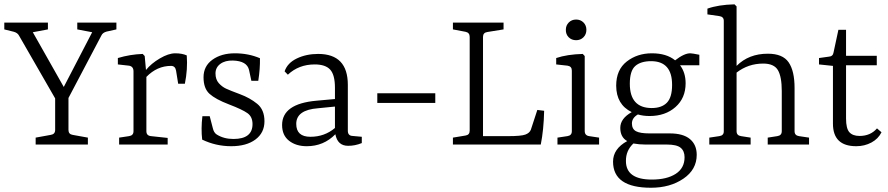

<svg xmlns="http://www.w3.org/2000/svg" viewBox="-20 -673 4137 894"><path d="M389.2 0H146V-32.2L215.8 -44.9Q236.8 -47.9 236.8 -67.9V-214.8L68.8 -506.8Q62 -520 44.9 -524.9L0 -536.1V-567.9H203.1V-536.1L132.8 -522.9L276.9 -268.1L409.2 -522.9L339.8 -536.1V-567.9H522V-536.1L476.1 -525.9Q458 -521 452.1 -507.8L298.8 -216.8V-67.9Q298.8 -47.9 318.8 -44.9L389.2 -32.2Z M849.6 -415Q854.5 -350.1 840.8 -283.2H809.6L799.8 -344.2Q795.9 -366.2 776.4 -366.2Q711.4 -366.2 661.6 -314.9V-62Q661.6 -41 683.6 -39.1L760.7 -30.8V0H534.7V-32.2L580.6 -39.1Q601.6 -42 601.6 -62V-340.8Q601.6 -363.8 580.6 -367.2L528.8 -373V-402.8Q585.9 -419.9 644.5 -421.9L653.8 -412.1L659.7 -347.2Q683.6 -377 724.1 -400.9Q764.6 -424.8 796.1 -424.8Q827.6 -424.8 849.6 -415Z M1066.9 -25.9Q1155.8 -25.9 1155.8 -95.2Q1155.8 -129.4 1132.1 -146.2Q1108.4 -163.1 1045.9 -187Q983.4 -210.9 955.6 -236.1Q927.7 -261.2 927.7 -313.2Q927.7 -365.2 969.2 -395Q1010.7 -424.8 1073.7 -424.8Q1136.7 -424.8 1190.4 -401.9Q1191.4 -352.1 1182.6 -296.9H1150.4L1139.6 -347.2Q1129.9 -389.2 1064.5 -391.1Q1028.3 -392.1 1005.9 -375.5Q983.4 -358.9 983.4 -331.1Q983.4 -303.2 998.5 -286.1Q1013.7 -269 1032.5 -260.3Q1051.3 -251.5 1097.4 -234.4Q1143.6 -217.3 1177.5 -189.7Q1211.4 -162.1 1211.4 -108.4Q1211.4 -54.7 1169.4 -23.4Q1127.4 7.8 1056.4 7.8Q985.4 7.8 921.4 -22.9Q915.5 -73.7 922.4 -131.8H956.5L970.7 -77.1Q975.6 -55.2 988.8 -46.9Q1022 -25.9 1066.9 -25.9Z M1408.2 7.8Q1358.4 7.8 1325.9 -17.6Q1293.5 -43 1293.5 -90.8Q1293.5 -189.9 1453.6 -204.1L1539.6 -211.9V-264.2Q1539.6 -324.2 1517.6 -348.6Q1495.6 -373 1445.3 -373Q1371.1 -373 1320.3 -325.2L1305.2 -340.8Q1318.4 -379.9 1362.3 -400.9Q1406.2 -421.9 1461.4 -421.9Q1599.6 -421.9 1599.6 -277.8V-64Q1599.6 -41 1621.6 -40L1664.6 -36.1V-6.8Q1632.3 6.3 1600.6 5.9Q1551.8 5.9 1541.5 -47.9Q1487.3 7.8 1408.2 7.8ZM1359.4 -96.2Q1359.4 -36.1 1425.3 -36.1Q1491.2 -36.1 1539.6 -77.1V-176.8L1460.4 -168.9Q1359.4 -161.1 1359.4 -96.2Z M1736.8 -193.8V-238.8H2006.8V-193.8Z M2088.9 0V-32.2L2147.9 -42Q2167 -44.9 2167 -64.9V-501Q2167 -521 2147.9 -524.9L2088.9 -536.1V-567.9H2324.7V-536.1L2249 -523.9Q2229 -521 2229 -501V-39.1H2345.7Q2406.7 -39.1 2426.3 -46.4Q2445.8 -53.7 2451.7 -68.8L2481.9 -161.1L2513.7 -157.2Q2511.7 -68.4 2498 0Z M2710.4 -534.2Q2710.4 -513.2 2696.8 -499.5Q2683.1 -485.8 2662.6 -485.8Q2641.6 -485.8 2627.9 -499.5Q2614.3 -513.2 2614.7 -534.2Q2614.7 -554.7 2628.4 -568.4Q2642.1 -582 2662.6 -582Q2683.1 -582 2696.8 -568.4Q2710.4 -554.7 2710.4 -534.2ZM2702.6 -63Q2702.6 -42 2723.6 -39.1L2769.5 -32.2V0H2575.7V-32.2L2621.6 -39.1Q2642.6 -42 2642.6 -62V-344.2Q2642.6 -364.3 2622.6 -367.2L2569.8 -373V-402.8Q2620.6 -419.9 2693.4 -421.9L2702.6 -412.1Z M3109.4 -277.3Q3109.9 -387.7 3012.2 -388.2Q2963.4 -388.2 2938 -365.7Q2912.6 -343.3 2912.6 -283.2Q2912.6 -170.4 3014.2 -169.9Q3061 -169.9 3085.2 -194.8Q3109.4 -219.7 3109.4 -277.3ZM3015.1 163.1Q3085 163.1 3126.2 136.5Q3167.5 109.9 3167.5 59.1Q3167.5 30.3 3149.4 15.1Q3131.3 0 3084.5 0H2984.4Q2956.5 0 2929.2 -4.9Q2894 28.3 2894.5 76.2Q2894 163.1 3015.1 163.1ZM3011.2 201.2Q2834.5 201.2 2834.5 79.6Q2834.5 20 2900.4 -16.1Q2868.2 -34.2 2868.2 -77.6Q2868.2 -121.1 2921.4 -150.9Q2849.6 -186 2849.1 -273.9Q2849.1 -348.1 2898.2 -386.5Q2947.3 -424.8 3015.4 -424.8Q3083.5 -424.8 3123.5 -392.1Q3166.5 -425.3 3194.3 -424.8Q3203.1 -424.8 3236.3 -418V-369.1H3146.5Q3172.4 -335 3172.4 -285.2Q3172.4 -216.3 3125.2 -174.6Q3078.1 -132.8 3004.4 -132.8Q2974.6 -132.8 2950.2 -140.1Q2922.4 -124 2922.4 -98.1Q2922.4 -72.3 2941.4 -62Q2960.4 -51.8 3004.4 -51.8H3099.1Q3161.1 -51.8 3192.6 -25.4Q3224.1 1 3224.1 47.9Q3224.1 116.7 3162.1 158.9Q3100.1 201.2 3011.2 201.2Z M3475.1 0H3282.7V-32.2L3329.1 -39.1Q3350.1 -42 3350.1 -61V-576.2Q3350.1 -595.2 3329.1 -598.1L3273.9 -606V-632.8Q3324.7 -650.9 3399.9 -652.8L3409.7 -643.1V-366.2Q3466.8 -423.3 3555.7 -422.9Q3624.5 -422.9 3652.1 -382.8Q3679.7 -342.8 3679.7 -263.2V-62Q3679.7 -42 3700.7 -39.1L3747.1 -32.2V0H3554.7V-32.2L3599.1 -39.1Q3620.1 -42 3620.1 -62V-249Q3620.1 -315.9 3602.1 -346.4Q3584 -377 3533.7 -377Q3463.9 -377 3409.7 -335V-62Q3409.7 -42 3430.7 -39.1L3475.1 -32.2Z M3858.4 -97.2V-366.2L3793.5 -373V-402.8L3839.4 -409.2Q3858.4 -410.2 3861.3 -429.2L3883.8 -534.2H3919.4V-413.1H4062.5V-369.1H3919.4V-121.1Q3919.4 -74.2 3935.1 -57.1Q3950.7 -40 3982.4 -40Q4033.2 -40 4063.5 -75.2L4084.5 -57.1Q4069.3 -26.4 4037.4 -9.3Q4005.4 7.8 3966.8 7.8Q3858.4 7.8 3858.4 -97.2Z"/></svg>

Font: Yrsa-Light
Style: Regular
Weight: 300
Designer: Anna Giedrys (Yrsa+Rasa design), David Brezina (Yrsa art-direction, Rasa art-direction, design)
Foundry: Rosetta Type Foundry
Version: Version 1.001;PS 1.1;hotconv 1.0.88;makeotf.lib2.5.647800